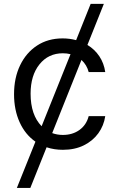

<svg xmlns="http://www.w3.org/2000/svg" viewBox="-20 -747 598 972"><path d="M505.7 -727.3 422.6 -519.5Q459.5 -497.2 483 -462Q506.4 -426.8 512.8 -382.1H429Q419.7 -418.3 392.4 -443.5L244.3 -73.2Q269.5 -63.9 298.3 -63.9Q347.3 -63.9 382.3 -89.1Q417.3 -114.3 429 -159.1H512.8Q505.7 -110.8 477.8 -72.3Q449.9 -33.7 404.3 -11.2Q358.7 11.4 298.3 11.4Q254.3 11.4 215.9 -1.4L133.5 204.5H65.3L159.4 -29.8Q107.6 -65.7 79.4 -128.2Q51.1 -190.7 51.1 -269.9Q51.1 -353 81.9 -416.7Q112.6 -480.5 167.8 -516.5Q223 -552.6 296.9 -552.6Q332.7 -552.6 365.4 -543.7L438.9 -727.3ZM337 -472.7Q318.5 -477.3 298.3 -477.3Q224.8 -477.3 179.9 -421.3Q134.9 -365.4 134.9 -272.7Q134.9 -165.1 190.7 -108Z"/></svg>

Font: Inter Zeller
Style: Regular
Weight: 400
Designer: Rasmus Andersson; Joe Bland
Foundry: zeller
Version: Version 3.015;git-dec3a8cb1